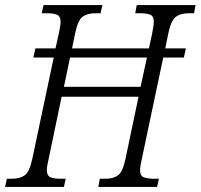

<svg xmlns="http://www.w3.org/2000/svg" viewBox="-39 -734 788 754"><path d="M-19 0 -12 -32H7Q39 -32 58 -45.5Q77 -59 88 -111L172 -508H92L100 -544H179L192 -603Q195 -618 197 -629Q199 -640 199 -648Q199 -670 185 -676Q171 -682 145 -682H125L132 -714H363L356 -682H336Q304 -682 285.5 -668.5Q267 -655 256 -603L244 -544H546L559 -605Q561 -618 563 -629Q565 -640 565 -648Q565 -670 551.5 -676Q538 -682 512 -682H492L498 -714H729L723 -682H703Q671 -682 652 -668.5Q633 -655 622 -603L610 -544H691L683 -508H602L518 -110Q515 -97 513 -85.5Q511 -74 511 -66Q511 -44 525 -38Q539 -32 565 -32H585L578 0H347L353 -32H374Q406 -32 424.5 -45.5Q443 -59 454 -111L505 -354H203L152 -110Q149 -97 147 -85.5Q145 -74 145 -66Q145 -44 159 -38Q173 -32 199 -32H219L212 0ZM212 -393H513L538 -508H236Z"/></svg>

Font: Noto Serif Condensed Light
Style: Italic
Weight: 300
Width: 3
Italic angle: -12°
Designer: Monotype Design Team
Foundry: Monotype Imaging Inc.
Version: Version 2.014; ttfautohint (v1.8.4.7-5d5b)